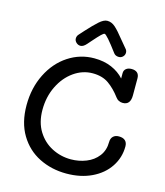

<svg xmlns="http://www.w3.org/2000/svg" viewBox="-136 -1054 995 1159"><g transform="rotate(15 361.5 -474.5)"><path d="M691 -247Q691 -178 653 -120.5Q615 -63 546 -30Q477 3 388 3Q295 3 218 -35.5Q141 -74 95.5 -150Q50 -226 50 -334Q50 -442 93.5 -529Q137 -616 211 -664.5Q285 -713 373 -713Q434 -713 481.5 -692.5Q529 -672 560 -637V-671Q560 -688 572.5 -698.5Q585 -709 607 -709Q630 -709 642.5 -697.5Q655 -686 655 -663V-557Q655 -497 607 -497Q579 -497 563 -519Q527 -567 487 -595Q447 -623 387 -623Q324 -623 269.5 -584.5Q215 -546 182.5 -479.5Q150 -413 150 -332Q150 -254 184 -199Q218 -144 273.5 -115.5Q329 -87 392 -87Q442 -87 487.5 -105Q533 -123 561 -159.5Q589 -196 589 -248Q589 -270 602 -283Q615 -296 638 -296Q664 -296 677.5 -283.5Q691 -271 691 -247ZM480 -774Q407 -872 394 -872Q388 -872 373.5 -858Q359 -844 330 -811L308 -786Q289 -764 271 -764Q256 -764 244.5 -775Q233 -786 233 -800Q233 -816 245 -828Q257 -840 272 -858Q311 -901 339.5 -926.5Q368 -952 390 -952Q417 -952 440 -931.5Q463 -911 497 -868Q523 -836 537 -820Q548 -809 548 -795Q548 -780 537.5 -769.5Q527 -759 512 -759Q491 -759 480 -774Z"/></g></svg>

Font: Mali Medium
Style: Regular
Weight: 500
Version: Version 1.000; ttfautohint (v1.6)